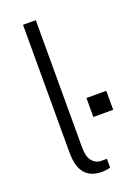

<svg xmlns="http://www.w3.org/2000/svg" viewBox="-143 -804 623 869"><g transform="rotate(-20 168.0 -369.0)"><path d="M195 5Q162.5 5 140.8 -5.2Q119 -15.5 106.5 -33.8Q94 -52 89 -75.8Q84 -99.5 84 -126.5V-743H145.5V-130Q145.5 -85 162.5 -64.5Q179.5 -44 204 -43.5L233.5 -43V-1Q224 2 213.2 3.5Q202.5 5 195 5ZM336 -333.5V-242H240.5V-333.5Z"/></g></svg>

Font: Public Sans Thin ExtraLight
Style: Regular
Weight: 250
Version: Version 1.007